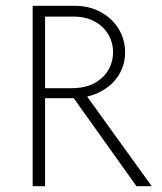

<svg xmlns="http://www.w3.org/2000/svg" viewBox="-20 -645 561 665"><path d="M93.1 0V-625H236.8Q289.6 -625 329.2 -603.1Q368.8 -581.2 391 -544.8Q413.2 -508.3 413.2 -463.9Q413.2 -426.4 396.9 -394.8Q380.6 -363.2 351 -341.7Q321.5 -320.1 281.9 -310.4L505.6 0H452.8L235.4 -304.9H136.1V0ZM136.1 -339.6H228.5Q274.3 -339.6 306.2 -356.6Q338.2 -373.6 354.9 -402.1Q371.5 -430.6 371.5 -463.9Q371.5 -498.6 354.5 -526.7Q337.5 -554.9 306.9 -571.2Q276.4 -587.5 234.7 -587.5H136.1Z"/></svg>

Font: Afacad Flux ExtraLight
Style: Regular
Weight: 250
Designer: Kristian Moeller
Foundry: Dicotype
Version: Version 1.100